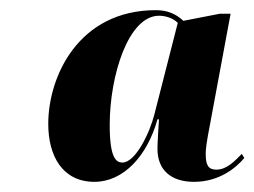

<svg xmlns="http://www.w3.org/2000/svg" viewBox="-20 -739 501 378"><path d="M166 -381C223 -381 270 -432 290 -504H293C292 -490 290 -457 290 -446C290 -404 317 -381 362 -381C413 -381 446 -410 461 -428L456 -436C443 -423 427 -405 406 -405C390 -405 385 -414 385 -436C385 -445 386 -456 394 -497L434 -712H413L341 -698C326 -712 309 -719 287 -719C135 -719 75 -589 75 -495C75 -432 103 -381 166 -381ZM221 -419C208 -419 196 -429 196 -493C196 -591 233 -708 293 -708C303 -708 319 -705 330 -694L284 -514C275 -478 247 -419 221 -419Z"/></svg>

Font: Noto Serif Display Condensed Black
Style: Italic
Weight: 900
Width: 3
Italic angle: -12°
Designer: Monotype Design Team
Foundry: Monotype Imaging Inc.
Version: Version 2.009